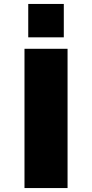

<svg xmlns="http://www.w3.org/2000/svg" viewBox="-20 -952 466 972"><path d="M104 0V-705H322V0ZM123 -763V-932H303V-763Z"/></svg>

Font: Nunito Sans 7pt Expanded Black
Style: Regular
Weight: 900
Width: 7
Designer: Vernon Adams
Foundry: Vernon Adams
Version: Version 3.101;gftools[0.9.27]